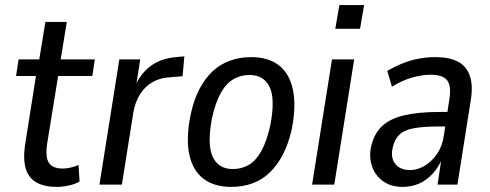

<svg xmlns="http://www.w3.org/2000/svg" viewBox="-20 -724 1920 753"><path d="M201 9Q155 9 124 -8Q93 -25 81.5 -61Q70 -97 78 -154L121 -426H43L53 -491H134L158 -638H242L218 -491H352L342 -426H208L165 -161Q157 -107 172 -85Q187 -63 226 -63Q241 -63 258 -67Q275 -71 288 -77L292 -12Q275 -2 250 3.5Q225 9 201 9Z M370 0 448 -491H530L513 -383H508Q532 -437 572 -466Q612 -495 670 -500L703 -503L696 -425L636 -420Q604 -417 576 -400.5Q548 -384 529 -354Q510 -324 503 -283L458 0Z M887 9Q820 9 778 -23Q736 -55 722.5 -117.5Q709 -180 727 -271Q739 -330 761.5 -373.5Q784 -417 814.5 -445Q845 -473 883 -486.5Q921 -500 965 -500Q1032 -500 1073.5 -468Q1115 -436 1128.5 -373.5Q1142 -311 1125 -221Q1112 -161 1089.5 -118Q1067 -75 1037 -46.5Q1007 -18 969 -4.5Q931 9 887 9ZM893 -61Q927 -61 955 -77Q983 -93 1004.5 -131Q1026 -169 1040 -232Q1060 -335 1037.5 -382.5Q1015 -430 958 -430Q925 -430 896.5 -414Q868 -398 846.5 -360.5Q825 -323 811 -259Q792 -156 814.5 -108.5Q837 -61 893 -61Z M1295 -611 1311 -704H1408L1392 -611ZM1204 0 1282 -491H1369L1291 0Z M1560 9Q1513 9 1482 -13.5Q1451 -36 1439 -72Q1427 -108 1435 -147Q1446 -198 1477 -228Q1508 -258 1564 -271.5Q1620 -285 1706 -285H1748L1740 -228H1702Q1641 -228 1603 -221Q1565 -214 1546 -195.5Q1527 -177 1520 -144Q1511 -106 1530 -81.5Q1549 -57 1589 -57Q1617 -57 1645 -73.5Q1673 -90 1694 -120.5Q1715 -151 1721 -194L1742 -333Q1751 -386 1734 -408.5Q1717 -431 1670 -431Q1637 -431 1598.5 -420.5Q1560 -410 1517 -384L1499 -446Q1530 -464 1561.5 -476.5Q1593 -489 1625 -494.5Q1657 -500 1687 -500Q1742 -500 1775.5 -482.5Q1809 -465 1822.5 -427Q1836 -389 1826 -329L1774 0H1696L1712 -106H1716Q1701 -69 1677 -43Q1653 -17 1623.5 -4Q1594 9 1560 9Z"/></svg>

Font: Nunito Sans 10pt Condensed Medium
Style: Italic
Weight: 500
Width: 3
Italic angle: -9°
Designer: Vernon Adams
Foundry: Vernon Adams
Version: Version 3.101;gftools[0.9.27]